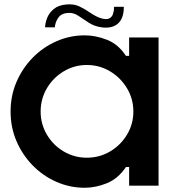

<svg xmlns="http://www.w3.org/2000/svg" viewBox="-20 -877 799 907"><path d="M590 -700H729V0H590V-88H575Q538 -33 485 -11.5Q432 10 380 10Q310 10 246.5 -18Q183 -46 134.5 -95.5Q86 -145 58 -210Q30 -275 30 -350Q30 -425 58 -490Q86 -555 134.5 -604.5Q183 -654 246.5 -682Q310 -710 380 -710Q432 -710 485.5 -689Q539 -668 575 -613H590ZM390 -132Q450 -132 500 -161.5Q550 -191 580 -241Q610 -291 610 -350Q610 -410 580 -460Q550 -510 500 -540Q450 -570 390 -570Q331 -570 281 -540Q231 -510 201.5 -460Q172 -410 172 -350Q172 -291 201.5 -241Q231 -191 281 -161.5Q331 -132 390 -132ZM193 -748Q193 -766 202 -790.5Q211 -815 233.5 -834Q256 -853 295 -856Q330 -859 356.5 -846Q383 -833 406 -817Q429 -801 453 -792Q481 -783 495 -789.5Q509 -796 514 -811.5Q519 -827 519 -845H565Q565 -790 537 -765.5Q509 -741 459 -748Q425 -753 399 -770Q373 -787 350 -802.5Q327 -818 301 -816Q270 -814 255.5 -793.5Q241 -773 239 -748Z"/></svg>

Font: Vina Sans
Style: Regular
Weight: 400
Designer: Andree Nguyen
Foundry: Nguyen Type Foundry
Version: Version 1.002; ttfautohint (v1.8.4.7-5d5b);gftools[0.9.28]